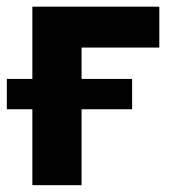

<svg xmlns="http://www.w3.org/2000/svg" viewBox="-41 -542 507 562"><path d="M425.3 -522.5V-402.8H197.8V0H53.7V-522.5ZM-21 -222.2V-311H345.7V-222.2Z"/></svg>

Font: Inter 28pt
Style: Bold
Weight: 700
Designer: Rasmus Andersson
Foundry: rsms
Version: Version 4.001;git-66647c0bb